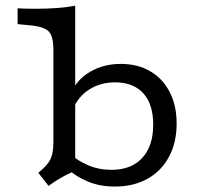

<svg xmlns="http://www.w3.org/2000/svg" viewBox="-20 -653 729 686"><path d="M411.3 -424.7Q471.9 -424.7 516.7 -398.4Q561.6 -372.1 586.3 -324.1Q611.1 -276.1 611.1 -211.6Q611.1 -143.8 583.9 -93Q556.7 -42.2 507.3 -14.4Q457.8 13.5 390.5 13.5Q336.6 13.5 294.6 -4.1Q252.6 -21.7 226.2 -45.8L237.4 -97.3Q258.8 -78.5 295.8 -62.3Q332.8 -46.2 378.6 -46.2Q448.8 -46.2 488.1 -88.6Q527.4 -130.9 527.4 -207.9Q527.4 -280.2 492.1 -319.5Q456.7 -358.8 391.5 -358.8Q339 -358.8 298.7 -333.2Q258.4 -307.5 240.2 -261.5L233.4 -319.2Q254.2 -368.8 302.2 -396.7Q350.2 -424.7 411.3 -424.7ZM170.8 -206.7V-473.7Q170.8 -522.3 154.9 -539.8Q139.1 -557.4 90.3 -562.2L42.9 -566.8V-623.3Q54.7 -622.5 71.6 -622.1Q88.5 -621.7 109.6 -621.7Q148.8 -621.7 185.4 -624.5Q222 -627.3 248.7 -632.9V-623.3V-206.7ZM248.7 -43.3Q230.5 -35.1 213.9 -26.5Q197.3 -17.9 182.6 -8.7Q167.9 0.6 153.6 11.3L117 -35.5Q139.5 -54.4 150.9 -69.1Q162.2 -83.9 166.5 -101.9Q170.8 -120 170.8 -147.9V-206.7H248.7V0Z"/></svg>

Font: Playfair 5pt SemiExpanded Light
Style: Regular
Weight: 300
Width: 6
Designer: Claus Eggers Sørensen
Foundry: Claus Eggers Sørensen
Version: Version 2.203